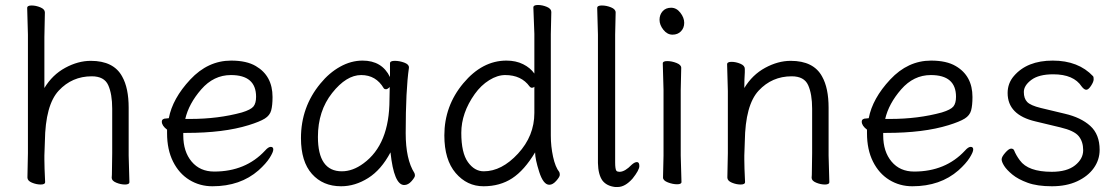

<svg xmlns="http://www.w3.org/2000/svg" viewBox="-20 -729 4488 770"><path d="M161 1Q161 11 143.5 11Q126 11 108 3.5Q90 -4 90 -17L92 -115V-590L89 -697Q89 -707 106.5 -707Q124 -707 142 -699.5Q160 -692 160 -679L158 -580V-376Q190 -429 241.5 -457Q293 -485 344 -485Q436 -485 470 -422Q496 -376 496 -297V-105L499 1Q499 11 481.5 11Q464 11 446 3.5Q428 -4 428 -16V-17Q429 -25 429 -44L430 -115V-293Q430 -352 414 -387.5Q398 -423 348 -423Q269 -423 215.5 -365.5Q162 -308 160 -162Q159 -129 158 -105V-89Q158 -59 161 1Z M832 18Q781 18 739.5 -7.5Q698 -33 674 -81Q650 -129 650 -195V-209Q629 -225 629 -241Q629 -254 648 -254L657 -255Q672 -334 743 -410Q814 -486 907 -486Q969 -486 1006 -464Q1073 -425 1073 -340Q1073 -306 1067.5 -286Q1062 -266 1042 -253.5Q1022 -241 977 -227Q877 -196 728 -196H715V-186Q715 -121 748.5 -81Q782 -41 839 -41Q965 -41 1043 -125Q1056 -140 1066 -140Q1076 -140 1076 -129.5Q1076 -119 1061.5 -96Q1047 -73 1017 -46Q944 18 832 18ZM723 -252H743Q855 -252 950 -278Q986 -289 996.5 -302Q1007 -315 1007 -341Q1007 -428 906 -428Q837 -428 787 -370.5Q737 -313 723 -252Z M1348 18Q1275 18 1231 -31.5Q1187 -81 1187 -175Q1187 -300 1265 -394Q1300 -437 1344 -461.5Q1388 -486 1434 -486Q1512 -486 1544 -420V-475Q1544 -485 1563 -485Q1582 -485 1601 -478Q1620 -471 1620 -459V-457Q1607 -368 1607 -195Q1607 -90 1642 -35Q1644 -31 1644 -24.5Q1644 -18 1630.5 -2.5Q1617 13 1601 13Q1560 13 1546 -118Q1509 -48 1456.5 -15Q1404 18 1348 18ZM1351 -42Q1395 -42 1438 -74Q1542 -150 1542 -330Q1542 -355 1543 -380Q1534 -371 1528 -371Q1522 -371 1519 -375Q1488 -428 1428.5 -428Q1369 -428 1312 -356Q1255 -284 1255 -180Q1255 -42 1351 -42Z M2183 12Q2159 12 2142.5 -39.5Q2126 -91 2126 -118Q2083 -46 2034 -14Q1985 18 1919 18Q1853 18 1807.5 -35Q1762 -88 1762 -186Q1762 -304 1838 -395Q1914 -486 2011 -486Q2049 -486 2078 -471.5Q2107 -457 2123 -434V-593L2119 -699Q2119 -709 2137 -709Q2155 -709 2173 -701.5Q2191 -694 2191 -681L2189 -592V-185Q2189 -142 2198 -100.5Q2207 -59 2223 -39Q2225 -35 2225 -27.5Q2225 -20 2211 -4Q2197 12 2183 12ZM1920 -42Q1992 -42 2057.5 -113Q2123 -184 2123 -276V-381Q2119 -377 2113.5 -377Q2108 -377 2104 -382Q2071 -428 2006 -428Q1975 -428 1942 -407.5Q1909 -387 1884 -352Q1830 -276 1830 -196Q1830 -116 1856.5 -79Q1883 -42 1920 -42Z M2447 21Q2413 17 2396 -5Q2379 -29 2378 -75V-590L2375 -697Q2375 -707 2393.5 -707Q2412 -707 2430.5 -699.5Q2449 -692 2449 -679L2447 -590V-78Q2447 -51 2452 -44Q2456 -40 2464 -40H2466Q2487 -41 2513 -68Q2525 -79 2534.5 -79Q2544 -79 2544 -63Q2544 -47 2517 -13Q2487 21 2457 21Z M2713 1Q2713 10 2695.5 10Q2678 10 2658.5 2.5Q2639 -5 2639 -17L2641 -105V-368L2638 -475Q2638 -484 2656 -484Q2674 -484 2693 -476.5Q2712 -469 2712 -457L2710 -368V-105ZM2708.5 -678Q2724 -658 2724 -637.5Q2724 -617 2711 -603.5Q2698 -590 2677 -590Q2656 -590 2640.5 -609.5Q2625 -629 2625 -649.5Q2625 -670 2637.5 -684Q2650 -698 2671.5 -698Q2693 -698 2708.5 -678Z M2968 1Q2968 11 2950.5 11Q2933 11 2915 3.5Q2897 -4 2897 -17L2899 -115V-364L2896 -471Q2896 -481 2913.5 -481Q2931 -481 2949 -473.5Q2967 -466 2967 -453V-439Q2965 -411 2965 -376Q2997 -429 3048.5 -457Q3100 -485 3151 -485Q3243 -485 3277 -422Q3303 -376 3303 -297V-105L3306 1Q3306 11 3288.5 11Q3271 11 3253 3.5Q3235 -4 3235 -16V-17Q3236 -25 3236 -44L3237 -115V-293Q3237 -352 3221 -387.5Q3205 -423 3155 -423Q3076 -423 3022.5 -365.5Q2969 -308 2967 -162Q2966 -129 2965 -105V-89Q2965 -59 2968 1Z M3639 18Q3588 18 3546.5 -7.5Q3505 -33 3481 -81Q3457 -129 3457 -195V-209Q3436 -225 3436 -241Q3436 -254 3455 -254L3464 -255Q3479 -334 3550 -410Q3621 -486 3714 -486Q3776 -486 3813 -464Q3880 -425 3880 -340Q3880 -306 3874.5 -286Q3869 -266 3849 -253.5Q3829 -241 3784 -227Q3684 -196 3535 -196H3522V-186Q3522 -121 3555.5 -81Q3589 -41 3646 -41Q3772 -41 3850 -125Q3863 -140 3873 -140Q3883 -140 3883 -129.5Q3883 -119 3868.5 -96Q3854 -73 3824 -46Q3751 18 3639 18ZM3530 -252H3550Q3662 -252 3757 -278Q3793 -289 3803.5 -302Q3814 -315 3814 -341Q3814 -428 3713 -428Q3644 -428 3594 -370.5Q3544 -313 3530 -252Z M4198 -40Q4259 -40 4291.5 -66Q4324 -92 4324 -126.5Q4324 -161 4306 -183Q4288 -205 4233 -218L4133 -242Q4021 -268 4021 -356Q4021 -395 4046 -424Q4099 -486 4202 -486Q4305 -486 4364 -423Q4366 -421 4366 -411Q4366 -401 4355.5 -385Q4345 -369 4336.5 -369Q4328 -369 4318 -382Q4286 -431 4204 -431Q4146 -431 4116 -408.5Q4086 -386 4086 -360Q4086 -334 4099.5 -320Q4113 -306 4154 -296L4250 -273Q4315 -258 4352.5 -224Q4390 -190 4390 -128Q4390 -88 4366.5 -55Q4343 -22 4300 -2Q4257 18 4198.5 18Q4140 18 4101.5 4Q4063 -10 4040 -29Q4017 -48 4007 -64Q3997 -80 3997 -90Q3997 -100 4011.5 -116.5Q4026 -133 4035 -133Q4044 -133 4047 -126Q4055 -106 4070 -86Q4103 -40 4198 -40Z"/></svg>

Font: LXGW WenKai TC
Style: Regular
Weight: 400
Designer: LXGW / Fontworks Inc.
Foundry: LXGW / Fontworks Inc.
Version: Version 1.330